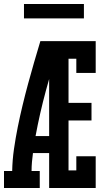

<svg xmlns="http://www.w3.org/2000/svg" viewBox="-20 -941 540 961"><path d="M0 0V-85H41Q42 -140 50 -195.5Q58 -251 69 -305.5Q80 -360 93 -414Q106 -468 120.5 -521.5Q135 -575 150.5 -628.5Q166 -682 182 -735H226V-723L274 -710Q240 -599 209.5 -486.5Q179 -374 158 -260H226V-175H145Q142 -153 140 -130.5Q138 -108 138 -85H179V0ZM226 0V-735H459V-576H362V-647H323V-426H438V-338H323V-88H362V-159H459V0ZM400 -849H100V-921H400Z"/></svg>

Font: Iosevka Curly Slab Semibold
Style: Regular
Weight: 600
Monospace: yes
Designer: Belleve Invis
Foundry: Belleve Invis
Version: Version 22.1.2; ttfautohint (v1.8.4)